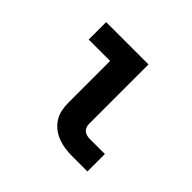

<svg xmlns="http://www.w3.org/2000/svg" viewBox="-128 -693 856 856"><g transform="rotate(45 300.0 -265.0)"><path d="M415 0Q393 0 370.5 -3Q348 -6 326.5 -14Q305 -22 287 -35.5Q269 -49 256.5 -68Q244 -87 239 -109.5Q234 -132 234 -155V-420H99V-530H366V-155Q366 -145 369.5 -136Q373 -127 380 -121Q387 -115 396.5 -112.5Q406 -110 415 -110H511V0Z"/></g></svg>

Font: Iosevka Curly XBdEx
Style: Regular
Weight: 800
Width: 7
Monospace: yes
Designer: Belleve Invis
Foundry: Belleve Invis
Version: Version 11.1.0; ttfautohint (v1.8.3)